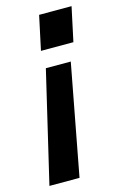

<svg xmlns="http://www.w3.org/2000/svg" viewBox="-137 -561 502 789"><g transform="rotate(-15 114.0 -167.0)"><path d="M220 -367H82L113 -512H251ZM100 178H-28L83 -293H189Z"/></g></svg>

Font: Decalotype
Style: Bold Italic
Weight: 700
Italic angle: -12°
Designer: Alfredo Marco Pradil
Foundry: Alfredo Marco Pradil
Version: Version 1.0